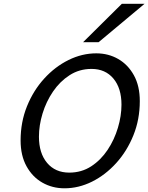

<svg xmlns="http://www.w3.org/2000/svg" viewBox="-20 -996 794 1028"><path d="M351.1 -71.8Q416.5 -71.8 468.3 -105.5Q520 -139.2 556.2 -193.6Q592.3 -248 611.3 -311.8Q630.4 -375.5 630.4 -435.5Q630.4 -523.9 587.2 -575.4Q543.9 -627 470.2 -627Q404.8 -627 352.8 -593.5Q300.8 -560.1 263.9 -505.9Q227.1 -451.7 207.8 -388.2Q188.5 -324.7 188.5 -264.2Q188.5 -175.8 232.2 -123.8Q275.9 -71.8 351.1 -71.8ZM728.5 -454.6Q728.5 -356.4 694.3 -271.7Q660.2 -187 602.3 -123Q544.4 -59.1 472.7 -23.4Q400.9 12.2 325.2 12.2Q260.3 12.2 207 -18.1Q153.8 -48.3 122.1 -105.7Q90.3 -163.1 90.3 -244.1Q90.3 -342.3 124.5 -427Q158.7 -511.7 216.8 -575.4Q274.9 -639.2 347.2 -674.8Q419.4 -710.4 495.6 -710.4Q560.1 -710.4 612.8 -680.2Q665.5 -649.9 697 -592.8Q728.5 -535.6 728.5 -454.6ZM632.3 -975.6H753.9L507.8 -770H424.8Z"/></svg>

Font: Andika
Style: Italic
Weight: 400
Italic angle: -14°
Designer: Victor Gaultney, Annie Olsen, Julie Remington, Don Collingsworth, Eric Hays, Becca Hirsbrunner
Foundry: SIL International
Version: Version 6.101